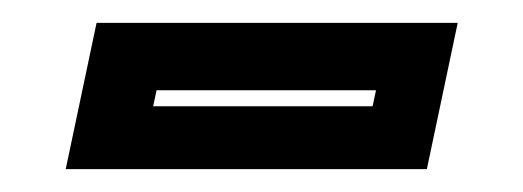

<svg xmlns="http://www.w3.org/2000/svg" viewBox="-20 -386 458 168"><path d="M37.5 -238 64.5 -366H380.5L353.5 -238ZM114 -293H306L309 -307H117Z"/></svg>

Font: Tourney Thin
Style: Italic
Weight: 100
Italic angle: -12°
Designer: Tyler Finck
Foundry: Etcetera Type Co
Version: Version 1.015